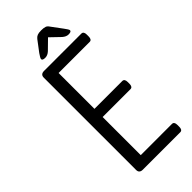

<svg xmlns="http://www.w3.org/2000/svg" viewBox="-268 -908 962 962"><g transform="rotate(-45 213.0 -427.0)"><path d="M118 0Q93 0 93 -23V-677Q93 -700 118 -700H382Q398 -700 398 -677V-664Q398 -641 382 -641H162V-387H359Q375 -387 375 -364V-352Q375 -329 359 -329H162V-59H383Q399 -59 399 -36V-23Q399 0 383 0ZM169 -742Q149 -742 149 -752Q149 -757 154 -764.5Q159 -772 164 -780L207 -837Q214 -846 223.5 -850Q233 -854 251 -854Q269 -854 279 -850.5Q289 -847 295 -837L338 -779Q343 -772 348.5 -764Q354 -756 354 -752Q354 -742 334 -742Q318 -742 302 -756L251 -805L201 -756Q186 -742 169 -742Z"/></g></svg>

Font: Asap Condensed Light
Style: Regular
Weight: 300
Width: 3
Designer: Pablo Cosgaya
Foundry: Omnibus-Type
Version: Version 3.001; ttfautohint (v1.8.4.7-5d5b)